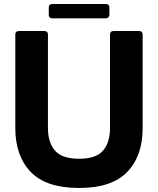

<svg xmlns="http://www.w3.org/2000/svg" viewBox="-20 -917 785 953"><path d="M56 -281V-745Q56 -763 74 -763H200Q218 -763 218 -745V-281Q218 -210 253 -169.5Q288 -129 373 -129Q457 -129 491.5 -169.5Q526 -210 526 -281V-745Q526 -763 544 -763H670Q688 -763 688 -745V-281Q688 -143 611.5 -63.5Q535 16 373 16Q209 16 132.5 -63.5Q56 -143 56 -281ZM240 -826Q222 -826 222 -844V-879Q222 -897 240 -897H505Q523 -897 523 -879V-844Q523 -836 518 -831Q513 -826 505 -826Z"/></svg>

Font: Open Sauce Two ExtraBold
Style: Regular
Weight: 800
Designer: Alfredo Marco Pradil
Foundry: Creative Sauce Fz LLC
Version: Version 1.477